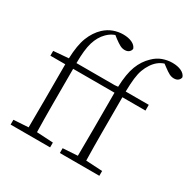

<svg xmlns="http://www.w3.org/2000/svg" viewBox="-166 -913 1069 1074"><g transform="rotate(30 368.5 -376.0)"><path d="M37 0V-31L132 -37Q132 -81 132.5 -125Q133 -169 133 -213V-445H37V-476L134 -484Q137 -570 157 -621Q177 -672 213 -706Q239 -730 269.5 -741Q300 -752 331 -752Q365 -752 388.5 -741Q412 -730 419 -710Q418 -698 408 -689Q398 -680 380 -680Q364 -680 348.5 -688.5Q333 -697 313 -712L294 -727Q267 -718 244 -695Q213 -664 198.5 -616Q184 -568 184 -482H431L452 -484Q455 -569 474.5 -619.5Q494 -670 530 -704Q556 -730 587 -741Q618 -752 649 -752Q683 -752 706.5 -741Q730 -730 737 -710Q736 -698 726 -689Q716 -680 698 -680Q682 -680 667 -688Q652 -696 631 -712L612 -726Q570 -712 543 -671Q529 -650 520 -625.5Q511 -601 507 -567Q503 -533 502 -482H651V-445H502V-213Q502 -169 502.5 -125Q503 -81 504 -37L610 -31V0H355V-31L450 -37Q450 -81 450.5 -125Q451 -169 451 -213V-445H184V-213Q184 -169 184.5 -125Q185 -81 186 -37L292 -31V0Z"/></g></svg>

Font: Source Serif 4 SmText Light
Style: Regular
Weight: 300
Designer: Frank Grießhammer
Foundry: Adobe
Version: Version 4.005;hotconv 1.1.0;makeotfexe 2.6.0